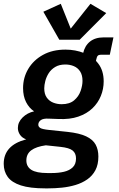

<svg xmlns="http://www.w3.org/2000/svg" viewBox="-57 -805 635 1027"><path d="M185.5 202.6Q103.5 202.6 54.7 186.8Q5.9 170.9 -15.6 141.4Q-37.1 111.8 -37.1 71.3Q-37.1 21.5 -7.1 -11.2Q22.9 -43.9 83 -59.6Q60.5 -67.9 49.6 -84.7Q38.6 -101.6 38.6 -120.1Q38.6 -151.9 64 -176.8Q89.4 -201.7 125.5 -209.5Q98.6 -227.1 82.5 -258.8Q66.4 -290.5 66.4 -333.5Q66.4 -389.6 94.2 -436.5Q122.1 -483.4 172.9 -511.5Q223.6 -539.6 293 -539.6Q346.2 -539.6 392.8 -521.2Q439.5 -502.9 468.5 -465.1Q497.6 -427.2 497.6 -369.6Q497.6 -329.1 482.4 -291.7Q467.3 -254.4 437.3 -225.6Q407.2 -196.8 361.8 -181.2Q316.4 -165.5 254.9 -168.5L202.6 -170.4Q174.3 -171.9 161.1 -162.4Q147.9 -152.8 147.9 -137.7Q147.9 -127.4 158.2 -120.6Q168.5 -113.8 205.6 -109.9L304.2 -99.6Q367.7 -92.8 403.8 -75.7Q439.9 -58.6 454.6 -31.5Q469.2 -4.4 469.2 32.2Q469.2 75.2 453.4 105.2Q437.5 135.3 409.9 154.5Q382.3 173.8 347.4 184.3Q312.5 194.8 274.7 198.7Q236.8 202.6 199.7 202.6ZM196.3 120.6H219.7Q255.9 120.6 285.2 113.8Q314.5 106.9 332 90.1Q349.6 73.2 349.6 42.5Q349.6 14.6 331.3 0Q313 -14.6 266.1 -19.5L188 -27.8Q136.2 -20.5 110.1 -1Q84 18.6 84 53.2Q84 86.4 110.8 103.5Q137.7 120.6 196.3 120.6ZM272.9 -247.6Q315.4 -247.6 339.8 -268.6Q364.3 -289.6 374.3 -318.8Q384.3 -348.1 384.3 -372.6Q384.3 -403.3 371.6 -422.9Q358.9 -442.4 337.9 -451.2Q316.9 -460 292.5 -460Q260.3 -460 238.3 -446.8Q216.3 -433.6 203.6 -413.6Q190.9 -393.6 185.3 -371.6Q179.7 -349.6 179.7 -332.5Q179.7 -302.2 192.9 -283.4Q206.1 -264.6 227.3 -256.1Q248.5 -247.6 272.9 -247.6ZM373.5 -455.1 387.2 -519Q396.5 -560.5 424.6 -582.8Q452.6 -605 497.1 -605H549.8L530.3 -512.2H481.9Q471.7 -512.2 466.3 -507.1Q460.9 -502 458 -487.3L446.8 -435.1ZM260.3 -592.3 174.8 -742.2 268.1 -784.7 321.3 -651.9 426.8 -784.7 511.2 -734.9 369.1 -592.3Z"/></svg>

Font: Schibsted Grotesk SemiBold
Style: Italic
Weight: 600
Italic angle: -12°
Designer: Bakken & Baeck AS, Henrik Kongsvoll
Foundry: Schibsted ASA
Version: Version 1.100;gftools[0.9.25]